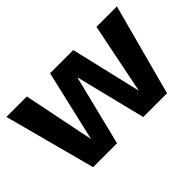

<svg xmlns="http://www.w3.org/2000/svg" viewBox="-84 -739 983 983"><g transform="rotate(-45 407.0 -248.0)"><path d="M139 0 7 -496H155L236 -95H230L323 -496H491L585 -96L578 -95L659 -496H807L674 0H502L403 -399H411L312 0Z"/></g></svg>

Font: DM Sans 9pt 36pt Black
Style: Regular
Weight: 900
Version: Version 4.004;gftools[0.9.30]